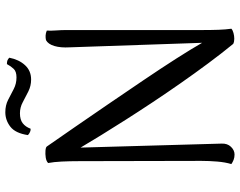

<svg xmlns="http://www.w3.org/2000/svg" viewBox="-110 -781 902 722"><g transform="rotate(-90 341.0 -420.0)"><path d="M121 11Q110 11 101 7.5Q92 4 85 -1Q92 -24 94.5 -54.5Q97 -85 97 -114L96 -572Q96 -609 94.5 -639Q93 -669 89 -690Q96 -697 109.5 -699Q123 -701 135.5 -700Q148 -699 151 -695Q183 -649 224.5 -589Q266 -529 311 -463Q356 -397 400 -332Q444 -267 480.5 -210Q517 -153 541 -111L524 -609Q522 -643 529 -666.5Q536 -690 551 -698Q559 -700 568.5 -699.5Q578 -699 587 -695Q586 -681 587.5 -660.5Q589 -640 589 -623V-113Q589 -76 590 -49Q591 -22 594 -1Q589 4 578 7Q567 10 556 10Q545 10 537 6Q501 -38 463.5 -88.5Q426 -139 389 -192Q352 -245 317.5 -297Q283 -349 251.5 -398.5Q220 -448 193.5 -491Q167 -534 147 -568L162 -38Q163 -16 150 -2.5Q137 11 121 11ZM485 -836Q478 -800 457 -777Q436 -754 403 -754Q379 -754 358 -764.5Q337 -775 317.5 -785.5Q298 -796 276 -796Q252 -796 238.5 -785.5Q225 -775 218 -756Q213 -755 206 -758Q199 -761 194 -766Q201 -813 225.5 -832Q250 -851 280 -851Q306 -851 326.5 -840.5Q347 -830 367 -819.5Q387 -809 411 -809Q433 -809 443 -819.5Q453 -830 461 -845Q470 -845 475 -843Q480 -841 485 -836Z"/></g></svg>

Font: Arima Thin
Style: Regular
Weight: 400
Version: Version 1.100